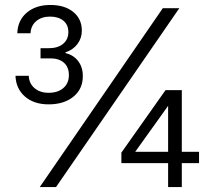

<svg xmlns="http://www.w3.org/2000/svg" viewBox="-20 -754 850 774"><path d="M42.4 -448.3H96Q97.1 -417.6 119.3 -398.7Q141.4 -379.9 175.9 -379.9Q213.1 -379.9 235.4 -399.1Q257.7 -418.3 257.7 -451.1Q257.7 -483.7 237.7 -501.2Q217.7 -518.7 183.3 -518.7H143.4V-559.7H176.4Q213.4 -559.7 234.5 -577.4Q255.6 -595 255.6 -624.7Q255.6 -654.1 235.5 -670.6Q215.4 -687.1 181.3 -687.1Q148.1 -687.1 126.4 -669.1Q104.7 -651 103 -620H49.7Q51.7 -672.7 88.4 -703.4Q125.1 -734 182.7 -734Q240.7 -734 275.3 -705.9Q309.9 -677.7 309.9 -630.6Q309.9 -599.9 292.1 -576.4Q274.4 -552.9 244 -543.1V-539.9Q276.6 -532.3 295.2 -507.6Q313.9 -483 313.9 -447.1Q313.9 -395 275.8 -364.1Q237.7 -333.3 175.9 -333.3Q116.9 -333.3 80.6 -364.8Q44.4 -396.3 42.4 -448.3ZM636.3 -721H702.9L205.9 0H140.3ZM657.7 -363.7 678.7 -356.7 525 -142H782.4V-96.4H469.3V-138.7L647.3 -390.7H712.9V0H657.7Z"/></svg>

Font: Mona Sans VF XLt
Style: Regular
Weight: 200
Designer: Deni Anggara
Foundry: GitHub
Version: Version 2.000;Glyphs 3.2.3 (3260)